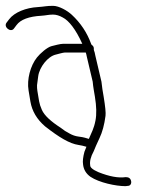

<svg xmlns="http://www.w3.org/2000/svg" viewBox="-46 -485 496 658"><path d="M403.5 136.5C401.9 126.8 395.8 122 385.1 122C360.1 125.7 328.8 120 291.3 105C270.9 96.2 262.4 88.2 263.1 81C261 68.7 264.5 52.7 275.3 33C279.1 23.1 285.7 8 295.2 -12.1C304.8 -32.2 311.6 -57.5 315.6 -88C317 -98 314.8 -120 309.2 -154L305 -179C303.8 -186.3 302.7 -195 301.7 -205L280.8 -294C279.5 -302 277.7 -308.7 275.5 -314C275.8 -316 275.7 -318.7 275.2 -322C274.6 -325.3 272.1 -328.7 267.5 -332C267.3 -333.3 266.7 -334.7 265.8 -336C252 -373.8 230 -406.6 199.9 -434.5C185.4 -448.1 156.3 -465 135.8 -465C111.7 -465 108.7 -462.4 83.3 -460.7C43.4 -458.7 3.3 -442.8 -14.7 -419L-23.8 -407C-34.6 -392.3 -9.3 -372.3 1.6 -387L10.6 -399C24.5 -418 53.4 -428.7 95.4 -431C112.5 -432.1 120.6 -435 135.6 -435C146.2 -435 157.4 -431.7 169.2 -425C190.1 -414.4 213.7 -384.4 236 -335H171.4C160.3 -335 140.6 -329.2 131.1 -327C115.8 -323.4 91.3 -301.5 80.6 -288C58.4 -260.2 45.5 -213.1 51.9 -175L58.2 -137C63.7 -104.3 80.4 -76 108.4 -52C156.9 -14 192.4 7.2 223.2 11.8C231.1 12.9 240.1 15 250.2 18C248 24 245.7 29.7 243.4 35C238.5 53.3 236.9 67.7 238.6 78C240.4 95.9 248.9 110.2 264.2 121C294.1 140.9 351 153 384.3 153L392.1 152C400.3 152 404.9 144.8 403.5 136.5ZM271.7 -205C272.5 -195.7 273.7 -187 275 -179L279.2 -154C284.7 -120.8 285.4 -93.4 281.2 -71.9C275.8 -44 267.7 -30.7 258.5 -9L245 -13C240.5 -14.3 233.1 -15.7 222.8 -17C212.4 -18.3 202.2 -21.8 192.2 -27.5L177.2 -36L162.2 -47C128.3 -68.8 105.9 -89.3 97.5 -108.5C92.6 -119.5 89.5 -129.3 88 -138L82.1 -173.5C81.1 -179.8 80.7 -186.3 80.9 -193L85 -224.1C89.1 -254.7 117.9 -292 145.6 -298C150.6 -299.1 170.1 -305 176.4 -305H248C249.3 -301 250.4 -296.7 251.2 -292Z"/></svg>

Font: MewTooHand
Style: CondLta
Weight: 400
Designer: Mew Too, Robert Jablonski
Version: Version 0.77